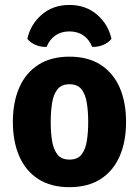

<svg xmlns="http://www.w3.org/2000/svg" viewBox="-20 -742 562 776"><path d="M489.5 -249Q489.5 -169.5 463.5 -110.2Q437.5 -51 386.5 -18.2Q335.5 14.5 260.5 14.5Q185.5 14.5 134.5 -18.5Q83.5 -51.5 57.8 -110.8Q32 -170 32 -249Q32 -329 58 -388.2Q84 -447.5 135 -480.2Q186 -513 260.5 -513Q336 -513 387 -480Q438 -447 463.8 -387.8Q489.5 -328.5 489.5 -249ZM185 -249Q185 -207 190.5 -172.5Q196 -138 212.2 -117.5Q228.5 -97 261 -97Q293.5 -97 309.5 -117.5Q325.5 -138 331 -172.5Q336.5 -207 336.5 -249Q336.5 -291 331 -325.8Q325.5 -360.5 309.5 -381Q293.5 -401.5 261 -401.5Q228.5 -401.5 212.2 -381Q196 -360.5 190.5 -325.8Q185 -291 185 -249ZM430.5 -585Q418 -569 396.5 -560.2Q375 -551.5 352.5 -552.5Q341 -582 317.5 -598.5Q294 -615 260.5 -615Q227 -615 203.5 -598.5Q180 -582 168.5 -552.5Q146 -551.5 124.5 -560.2Q103 -569 90.5 -585Q103.5 -644 149 -683Q194.5 -722 260.5 -722Q326.5 -722 372 -683Q417.5 -644 430.5 -585Z"/></svg>

Font: Signika Negative Light
Style: Bold
Weight: 700
Version: Version 2.001